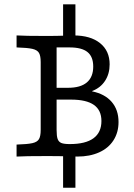

<svg xmlns="http://www.w3.org/2000/svg" viewBox="-20 -738 631 905"><path d="M171.8 -125.8V-445.2Q171.8 -475 163.7 -488.7Q155.6 -502.4 132.7 -507.7Q109.7 -512.9 58.1 -514.5V-571Q94.4 -568.5 201.6 -568.5Q246 -568.5 294.4 -570.2Q310.5 -571 326.6 -571Q406.5 -571 451.6 -534.7Q496.8 -498.4 496.8 -434.7Q496.8 -390.3 475.4 -357.3Q454 -324.2 414.5 -308.9V-307.3Q474.2 -295.2 506.5 -257.7Q538.7 -220.2 538.7 -162.9Q538.7 -113.7 514.9 -76.6Q491.1 -39.5 447.2 -19.8Q403.2 0 344.4 0Q327.4 -0.8 309.7 -0.8Q258.1 -2.4 203.2 -2.4Q94.4 -2.4 58.1 0V-56.5Q109.7 -58.1 132.7 -63.3Q155.6 -68.5 163.7 -82.3Q171.8 -96 171.8 -125.8ZM458.1 -167.7Q458.1 -218.5 422.6 -243.5Q387.1 -268.5 314.5 -268.5H231.5V-324.2H300.8Q359.7 -324.2 389.5 -349.6Q419.4 -375 419.4 -424.2Q419.4 -471 392.3 -492.7Q365.3 -514.5 308.1 -514.5H246.8V-125.8Q246.8 -96.8 251.6 -83.1Q256.5 -69.4 269 -64.1Q281.5 -58.9 308.9 -58.9Q383.1 -58.9 420.6 -86.3Q458.1 -113.7 458.1 -167.7ZM277.4 -24.2H335.5V146.8H277.4ZM277.4 -717.7H335.5V-553.2H277.4Z"/></svg>

Font: Playfair Micro SmCond SmLight
Style: Regular
Weight: 360
Width: 4
Designer: Claus Eggers Sørensen
Foundry: Claus Eggers Sørensen
Version: Version 2.100;Glyphs 3.2 (3219)